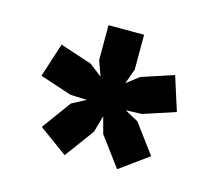

<svg xmlns="http://www.w3.org/2000/svg" viewBox="-72 -808 696 615"><g transform="rotate(15 276.0 -501.0)"><path d="M189 -281 95 -349.5 165.5 -446 212 -470.5 157.5 -472.5 51.5 -507.5 88 -620.5 194 -585.5 235 -553.5 217 -603.5V-719.5H335V-603.5L317 -554L358 -585.5L464.5 -620.5L500.5 -507.5L394 -472.5L341 -470.5L386 -446L457.5 -349.5L363 -281L291 -378L276 -433.5L260.5 -378Z"/></g></svg>

Font: Undotted
Style: Bold
Weight: 700
Designer: Delve Withrington, Dave Bailey, Thomas Jockin
Foundry: Delve Fonts LLC
Version: Version 4.000